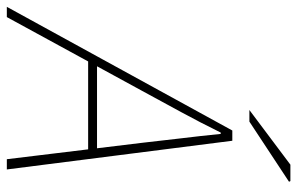

<svg xmlns="http://www.w3.org/2000/svg" viewBox="-216 -696 870 562"><g transform="rotate(90 219.0 -415.0)"><path d="M-42 0 320 -660H350L434 0H404L356 -396Q350 -452 343 -509Q336 -566 330 -626H326Q296 -565 266 -510Q236 -455 204 -396L-12 0ZM104 -238 112 -264H392L386 -238ZM260 -710 420 -830H468L470 -826L294 -710Z"/></g></svg>

Font: Source Sans 3 ExtraLight
Style: Italic
Weight: 250
Italic angle: -11°
Designer: Paul D. Hunt
Foundry: Adobe
Version: Version 3.046;hotconv 1.0.118;makeotfexe 2.5.65603